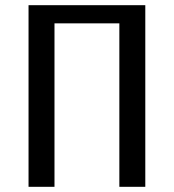

<svg xmlns="http://www.w3.org/2000/svg" viewBox="-20 -720 670 740"><path d="M90 0V-700H540V0H440V-630H190V0Z"/></svg>

Font: Scada
Style: Regular
Weight: 400
Designer: Jovanny Lemonad
Foundry: Jovanny Lemonad
Version: Version 4.100;PS 004.100;hotconv 1.0.88;makeotf.lib2.5.64775